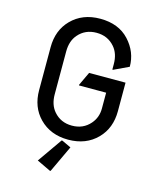

<svg xmlns="http://www.w3.org/2000/svg" viewBox="-138 -844 964 1161"><g transform="rotate(15 344.0 -263.5)"><path d="M291 219.7H286.1L200.2 178.7L308.1 24.4H313L370.1 51.3ZM590.8 -413.1V-234.4Q590.8 -128.4 524.9 -61Q455.6 9.8 344.2 9.8Q232.9 9.8 163.6 -61Q97.7 -128.4 97.7 -234.4V-502.9Q97.7 -608.9 163.6 -676.3Q232.9 -747.1 344.2 -747.1Q459.5 -747.1 525.1 -676.3Q590.8 -605.5 590.8 -512.7L498 -468.8H493.2V-502.9Q493.2 -568.4 458 -608.9Q414.6 -659.2 344.2 -659.2Q273.9 -659.2 230.5 -608.9Q195.3 -568.4 195.3 -502.9V-234.4Q195.3 -168.9 230.5 -128.4Q273.9 -78.1 344.2 -78.1Q414.6 -78.1 458 -128.4Q493.2 -168.9 493.2 -224.6V-324.2H323.2V-329.1L362.8 -413.1Z"/></g></svg>

Font: Nova Round
Style: Book
Weight: 400
Version: Version 2.000